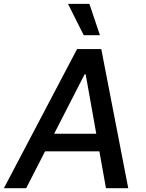

<svg xmlns="http://www.w3.org/2000/svg" viewBox="-41 -984 761 1004"><path d="M95.9 0 194.6 -192.5H478.7L513.1 0H629.6L488.6 -727.3H361.9L-20.6 0ZM242.2 -284.8 401.3 -595.2H407L462.4 -284.8ZM314.6 -963.8 396.7 -800.1H481.5L426.5 -963.8Z"/></svg>

Font: Magic Ui Pro Medium
Style: Italic
Weight: 500
Italic angle: -9.39999°
Designer: Stefan Endress, Andreas Faust
Version: Version 1.000;FEAKit 1.0